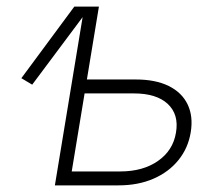

<svg xmlns="http://www.w3.org/2000/svg" viewBox="-20 -559 666 579"><path d="M77.1 -303.7 44.4 -323.2 204.1 -539.1H252.9ZM231.4 -319.3H389.6Q449.2 -319.3 489 -299.6Q528.8 -279.8 545.9 -243.9Q563 -208 555.2 -160.2Q547.4 -112.3 518.1 -76.2Q488.8 -40 442.6 -20Q396.5 0 337.4 0H145.5L234.4 -539.1H278.3L196.3 -42H342.8Q411.1 -42 456.5 -73.7Q502 -105.5 510.7 -159.2Q520 -213.4 486.1 -245.4Q452.1 -277.3 383.8 -277.3H224.1Z"/></svg>

Font: Inter 18pt ExtraLight
Style: Italic
Weight: 250
Italic angle: -9.3988°
Designer: Rasmus Andersson
Foundry: rsms
Version: Version 4.001;git-66647c0bb